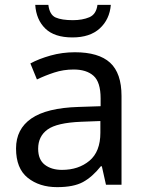

<svg xmlns="http://www.w3.org/2000/svg" viewBox="-20 -760 601 790"><path d="M288 -545Q386 -545 433 -502Q480 -459 480 -365V0H416L399 -76H395Q360 -32 321.5 -11Q283 10 215 10Q142 10 94 -28.5Q46 -67 46 -149Q46 -229 109 -272.5Q172 -316 303 -320L394 -323V-355Q394 -422 365 -448Q336 -474 283 -474Q241 -474 203 -461.5Q165 -449 132 -433L105 -499Q140 -518 188 -531.5Q236 -545 288 -545ZM314 -259Q214 -255 175.5 -227Q137 -199 137 -148Q137 -103 164.5 -82Q192 -61 235 -61Q303 -61 348 -98.5Q393 -136 393 -214V-262ZM436 -740Q431 -680 390.5 -643Q350 -606 278 -606Q204 -606 166.5 -642.5Q129 -679 125 -740H179Q184 -699 209 -688Q234 -677 280 -677Q319 -677 347.5 -689Q376 -701 381 -740Z"/></svg>

Font: Noto Sans Old Hungarian
Style: Regular
Weight: 400
Designer: Monotype Design Team
Foundry: Monotype Imaging Inc.
Version: Version 2.005; ttfautohint (v1.8.4.7-5d5b)